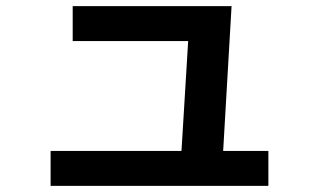

<svg xmlns="http://www.w3.org/2000/svg" viewBox="-20 -593 1040 626"><path d="M568 -40 596 -500 633 -459H217V-573H735L704 -39ZM145 13V-101H855V13Z"/></svg>

Font: M PLUS 1 Thin
Style: Bold
Weight: 700
Version: Version 1.001